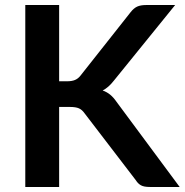

<svg xmlns="http://www.w3.org/2000/svg" viewBox="-20 -743 734 763"><path d="M215 -420H246.5Q265.5 -420 278 -425.2Q290.5 -430.5 299.5 -442L499 -694.5Q511.5 -710.5 525.2 -716.8Q539 -723 560 -723H676L432.5 -422.5Q411 -395 388 -383.5Q404.5 -377.5 417.8 -366.8Q431 -356 443 -338.5L694 0H575.5Q551.5 0 539.8 -6.8Q528 -13.5 520 -26.5L315.5 -293.5Q306 -307 293.5 -312.5Q281 -318 257.5 -318H215V0H80.5V-723H215Z"/></svg>

Font: Lato 2
Style: Bold
Weight: 700
Designer: Lukasz Dziedzic with Adam Twardoch and Botio Nikoltchev
Foundry: tyPoland Lukasz Dziedzic
Version: Version 2.015; 2015-08-06; http://www.latofonts.com/